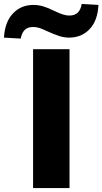

<svg xmlns="http://www.w3.org/2000/svg" viewBox="-100 -955 520 975"><path d="M68 0V-705H253V0ZM5 -759 -80 -764Q-75 -844 -34 -887Q7 -930 70 -930Q95 -930 120 -922.5Q145 -915 175 -900Q202 -887 219.5 -881.5Q237 -876 251 -876Q280 -876 295 -891Q310 -906 315 -935L400 -930Q396 -850 355 -807Q314 -764 251 -764Q225 -764 199.5 -772.5Q174 -781 143 -795Q118 -807 101.5 -812.5Q85 -818 69 -818Q41 -818 26 -803.5Q11 -789 5 -759Z"/></svg>

Font: Nunito Sans 11pt Black
Style: Regular
Weight: 900
Version: Version 3.101;gftools[0.9.27]